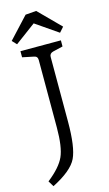

<svg xmlns="http://www.w3.org/2000/svg" viewBox="-133 -789 549 967"><g transform="rotate(-15 141.5 -305.5)"><path d="M26.9 -606 4.9 -628.9 106.9 -738.8 163.1 -743.2 273.9 -631.8 251 -606 134.8 -686ZM173.8 -501V-163.1Q173.8 -30.3 147.5 24.9Q121.1 80.1 19 131.8L1 102.1Q68.8 48.8 90.3 0.5Q111.8 -47.9 111.8 -148.9V-501Q111.8 -521 92.8 -523.9L34.2 -536.1V-567.9H245.1V-536.1L193.8 -523.9Q173.8 -519 173.8 -501Z"/></g></svg>

Font: Yrsa-Light
Style: Regular
Weight: 300
Designer: Anna Giedrys (Yrsa+Rasa design), David Brezina (Yrsa art-direction, Rasa art-direction, design)
Foundry: Rosetta Type Foundry
Version: Version 1.001;PS 1.1;hotconv 1.0.88;makeotf.lib2.5.647800